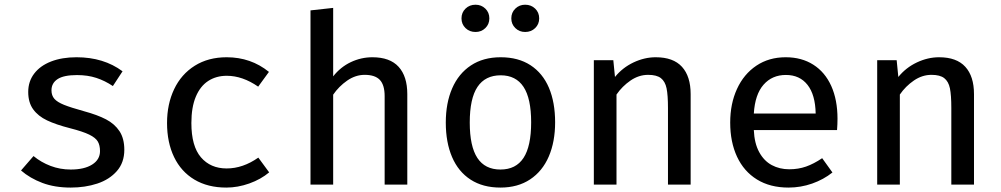

<svg xmlns="http://www.w3.org/2000/svg" viewBox="-20 -802 4348 834"><path d="M414.4 -145.6Q414.4 -170.8 404.9 -187.2Q395.4 -203.6 367.7 -217.2Q340 -230.8 284.1 -245.1Q223.6 -260.5 184.6 -279Q145.6 -297.4 124.1 -327.2Q102.6 -356.9 102.6 -402.6Q102.6 -448.2 128.5 -482.3Q154.4 -516.4 201.8 -534.9Q249.2 -553.3 312.3 -553.3Q430.3 -553.3 512.3 -492.3L470.3 -428.2Q435.9 -451.3 398.5 -463.6Q361 -475.9 314.4 -475.9Q256.9 -475.9 230.3 -458.5Q203.6 -441 203.6 -409.7Q203.6 -387.2 216.2 -372.8Q228.7 -358.5 257.9 -346.7Q287.2 -334.9 344.6 -319Q403.1 -303.1 440.5 -283.6Q477.9 -264.1 499 -232.3Q520 -200.5 520 -151.3Q520 -95.9 487.7 -59Q455.4 -22.1 402.6 -4.6Q349.7 12.8 287.2 12.8Q217.9 12.8 164.1 -7.4Q110.3 -27.7 71.3 -61.5L125.6 -124.1Q158.5 -96.9 199.7 -81.3Q241 -65.6 287.2 -65.6Q346.2 -65.6 380.3 -87.2Q414.4 -108.7 414.4 -145.6Z M1102.1 -117.4 1149.2 -53.3Q1113.3 -23.1 1063.1 -5.1Q1012.8 12.8 963.1 12.8Q882.6 12.8 824.6 -21.8Q766.7 -56.4 736.2 -119.7Q705.6 -183.1 705.6 -267.7Q705.6 -349.7 736.4 -414.6Q767.2 -479.5 825.9 -516.4Q884.6 -553.3 964.6 -553.3Q1069.7 -553.3 1148.2 -489.7L1101.5 -425.6Q1033.3 -472.8 965.1 -472.8Q919 -472.8 884.4 -450.3Q849.7 -427.7 830.5 -381.8Q811.3 -335.9 811.3 -267.7Q811.3 -167.2 852.8 -118.7Q894.4 -70.3 964.6 -70.3Q1034.9 -70.3 1102.1 -117.4Z M1427.2 -470.3Q1459 -510.8 1503.8 -532.1Q1548.7 -553.3 1597.4 -553.3Q1673.8 -553.3 1711.5 -511.8Q1749.2 -470.3 1749.2 -393.3V0H1650.8V-384.6Q1650.8 -432.8 1630 -454.9Q1609.2 -476.9 1564.1 -476.9Q1524.1 -476.9 1487.9 -451.8Q1451.8 -426.7 1427.2 -390.8V0H1328.7V-756.9L1427.2 -767.7Z M2391.3 -270.8Q2391.3 -186.2 2363.8 -122.3Q2336.4 -58.5 2282.8 -22.8Q2229.2 12.8 2153.8 12.8Q2077.4 12.8 2024.1 -21.8Q1970.8 -56.4 1943.6 -120Q1916.4 -183.6 1916.4 -269.7Q1916.4 -354.4 1944.1 -418.2Q1971.8 -482.1 2025.4 -517.7Q2079 -553.3 2154.9 -553.3Q2231.3 -553.3 2284.4 -518.7Q2337.4 -484.1 2364.4 -420.8Q2391.3 -357.4 2391.3 -270.8ZM2020.5 -269.7Q2020.5 -166.2 2053.6 -115.9Q2086.7 -65.6 2153.8 -65.6Q2221 -65.6 2254.1 -116.2Q2287.2 -166.7 2287.2 -270.8Q2287.2 -374.4 2254.1 -424.6Q2221 -474.9 2154.9 -474.9Q2087.7 -474.9 2054.1 -424.6Q2020.5 -374.4 2020.5 -269.7ZM1984.6 -722.1Q1984.6 -747.7 2002.1 -764.6Q2019.5 -781.5 2045.6 -781.5Q2070.8 -781.5 2088.2 -764.6Q2105.6 -747.7 2105.6 -722.1Q2105.6 -696.9 2088.2 -680Q2070.8 -663.1 2045.6 -663.1Q2019.5 -663.1 2002.1 -680Q1984.6 -696.9 1984.6 -722.1ZM2201 -722.1Q2201 -747.7 2218.5 -764.6Q2235.9 -781.5 2261 -781.5Q2287.2 -781.5 2304.6 -764.6Q2322.1 -747.7 2322.1 -722.1Q2322.1 -696.9 2304.6 -680Q2287.2 -663.1 2261 -663.1Q2235.9 -663.1 2218.5 -680Q2201 -696.9 2201 -722.1Z M2559.5 0V-540.5H2644.1L2651.3 -467.7Q2684.1 -508.2 2731.8 -530.8Q2779.5 -553.3 2828.2 -553.3Q2904.6 -553.3 2942.3 -511.8Q2980 -470.3 2980 -393.3V0H2881.5V-332.8Q2881.5 -388.7 2875.4 -418.5Q2869.2 -448.2 2850.8 -462.6Q2832.3 -476.9 2795.4 -476.9Q2754.9 -476.9 2718.7 -452.1Q2682.6 -427.2 2657.9 -391.3V0Z M3254.4 -236.9Q3256.9 -179.5 3277.7 -141.3Q3298.5 -103.1 3332.3 -84.9Q3366.2 -66.7 3408.2 -66.7Q3447.7 -66.7 3481.3 -78.5Q3514.9 -90.3 3551.3 -114.9L3595.9 -52.8Q3557.4 -22.1 3507.7 -4.6Q3457.9 12.8 3405.1 12.8Q3325.1 12.8 3268.2 -22.3Q3211.3 -57.4 3181.5 -121.3Q3151.8 -185.1 3151.8 -269.7Q3151.8 -351.3 3181.3 -415.6Q3210.8 -480 3265.4 -516.7Q3320 -553.3 3392.8 -553.3Q3462.1 -553.3 3512.8 -521Q3563.6 -488.7 3590.8 -428.5Q3617.9 -368.2 3617.9 -286.2Q3617.9 -262.6 3615.9 -236.9ZM3254.4 -308.7H3523.1Q3521.5 -390.3 3487.7 -433.3Q3453.8 -476.4 3393.8 -476.4Q3333.8 -476.4 3296.7 -434.1Q3259.5 -391.8 3254.4 -308.7Z M3790.3 0V-540.5H3874.9L3882.1 -467.7Q3914.9 -508.2 3962.6 -530.8Q4010.3 -553.3 4059 -553.3Q4135.4 -553.3 4173.1 -511.8Q4210.8 -470.3 4210.8 -393.3V0H4112.3V-332.8Q4112.3 -388.7 4106.2 -418.5Q4100 -448.2 4081.5 -462.6Q4063.1 -476.9 4026.2 -476.9Q3985.6 -476.9 3949.5 -452.1Q3913.3 -427.2 3888.7 -391.3V0Z"/></svg>

Font: Fira Code Fixed Retina
Style: Regular
Weight: 450
Monospace: yes
Designer: Carrois Corporate, Edenspiekermann AG, Nikita Prokopov
Foundry: Carrois Corporate, Edenspiekermann AG, Nikita Prokopov
Version: Version 5.002